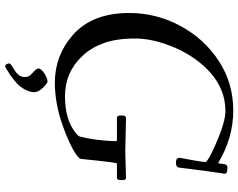

<svg xmlns="http://www.w3.org/2000/svg" viewBox="-112 -606 944 761"><g transform="rotate(90 360.5 -226.0)"><path d="M259 188.5Q285.9 171.6 285.9 148.9Q285.9 133.5 277.3 125Q268.8 116.5 263.9 112.1Q252 101.3 252 93.6Q252 85.9 263.1 76.8Q274.2 67.6 285 62.9Q295.9 58.1 303 58.1Q310.1 58.1 328 76Q345.9 94 345.9 111.2Q345.9 128.4 335.3 147.7Q324.7 167 309.8 180.5Q294.9 194.1 279.1 204.8Q248 226.1 242.9 226.1Q237.8 226.1 234.9 220.2Q231.9 214.4 231.9 209.8Q231.9 205.3 240.4 200.1Q248.8 194.8 259 188.5ZM606 -466.1Q619.6 -535.2 623 -569.1Q614.3 -580.3 564 -603Q467 -647 421.5 -647Q376 -647 338.4 -631.3Q300.8 -615.7 270.3 -589Q239.7 -562.3 213.9 -525.9Q188 -489.5 170.4 -448.7Q133.1 -362.5 133.1 -288.9Q133.1 -215.3 151.4 -164.8Q169.7 -114.3 201.2 -81.1Q266.8 -11 362.1 -11Q455.3 -11 508.5 -54.4Q520.5 -64.2 522 -71Q536.9 -128.9 540 -206.1V-212.4Q540 -217 533.9 -217H447Q438 -217 438 -235Q438 -252.9 448 -252.9L580.1 -250L685.1 -252.9Q694.1 -252.9 694.1 -241.5V-231Q694.1 -217 685.1 -217H627.9Q624 -204.6 617.6 -143.3Q611.1 -82 610.4 -74.7Q609.6 -67.4 592 -54.9Q574.5 -42.5 543.6 -28.2Q512.7 -13.9 475.6 -1Q389.4 29.1 308.1 29.1Q201.9 29.1 121.1 -40.5Q32 -117.2 32 -266.1Q32 -375.2 85 -471.7Q135.7 -564.2 221.9 -620.6Q309.8 -678 418.8 -678Q527.8 -678 627 -617.9Q628.4 -622.3 629.4 -630.2Q630.4 -638.2 631.1 -642.8Q633.1 -655 645 -655Q671.1 -655 668.9 -643.1Q656.7 -562.7 651 -512.8Q645.3 -462.9 644 -459.7Q641.1 -450.9 623.5 -450.9Q606 -450.9 606 -466.1Z"/></g></svg>

Font: Fanwood Text
Style: Italic
Weight: 400
Italic angle: -9°
Version: Version 1.101